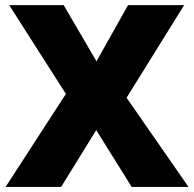

<svg xmlns="http://www.w3.org/2000/svg" viewBox="-20 -734 763 754"><path d="M720.2 0H497.1L357.9 -223.1L220.2 0H2L238.8 -365.2L16.1 -713.9H230L358.9 -493.2L482.9 -713.9H703.1L477.1 -350.1Z"/></svg>

Font: Open Sans ExtraBold
Style: Regular
Weight: 800
Designer: Monotype Design Team
Foundry: Monotype Imaging Inc.
Version: Version 3.003; ttfautohint (v1.8.4)